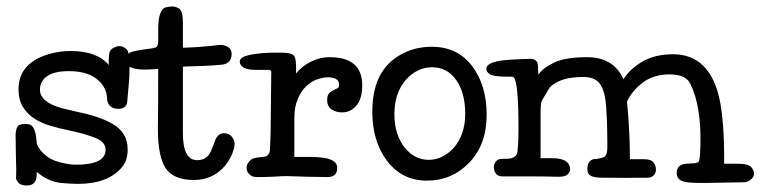

<svg xmlns="http://www.w3.org/2000/svg" viewBox="-20 -545 2341 591"><path d="M214 -38Q305 -38 305 -84Q305 -109 271.5 -121.5Q238 -134 199.5 -142Q161 -150 134.5 -158Q108 -166 86.5 -179.5Q65 -193 51 -215Q37 -237 37 -270Q37 -355 140 -381Q168 -388 198 -388Q278 -388 315 -345Q314 -359 315 -367Q315 -389 326.5 -396Q338 -403 348 -403Q358 -403 368.5 -394.5Q379 -386 379 -348Q379 -310 375.5 -276Q372 -242 372 -237Q372 -210 344 -210Q316 -210 310 -236Q310 -285 264 -311Q236 -326 191.5 -326Q147 -326 125 -310.5Q103 -295 103 -269Q103 -231 170 -212Q190 -207 221 -200Q286 -187 326 -164Q373 -137 373 -85Q373 -51 356 -31Q313 21 220 21Q199 21 166 18Q127 13 93 -16Q93 -16 93 -9Q93 26 63 26Q43 26 36 16.5Q29 7 29 3Q30 3 30 -24Q29 -50 28 -126Q28 -143 32.5 -153Q37 -163 56.5 -163.5Q76 -164 82 -153Q91 -139 93 -106Q94 -92 114 -72.5Q134 -53 164 -45.5Q194 -38 214 -38Z M543 -134Q543 -52 587 -52Q617 -52 629 -79Q635 -93 639 -104Q642 -114 646 -121Q655 -135 669 -135Q692 -135 701 -111Q702 -108 702 -106Q702 -105 702 -98Q702 -92 695 -72Q687 -53 672 -34Q635 9 576 9Q515 9 490 -27Q466 -63 466 -149Q467 -235 467 -333Q403 -327 382 -338Q371 -344 371 -360Q371 -377 380 -383Q390 -389 447 -396Q462 -398 464 -403Q467 -407 467 -422Q467 -438 467 -459Q468 -515 489 -522Q500 -525 510 -525Q520 -525 531 -519Q543 -512 543 -474Q543 -474 543 -398Q604 -400 658 -407Q669 -407 681 -401Q693 -394 693 -379Q693 -350 664 -346Q635 -343 604 -342Q573 -341 543 -340Q543 -340 543 -134Z M1095 -282Q1095 -227 1062 -207Q1050 -199 1032.5 -199Q1015 -199 1001 -208Q987 -218 987 -237Q987 -252 994 -259Q1000 -265 1008 -268Q1015 -271 1021 -275Q1024 -277 1024 -283Q1024 -296 1014 -302Q1005 -307 990 -307Q975 -307 957 -301Q939 -295 923 -280Q907 -265 897 -241Q886 -217 886 -181Q886 -181 886 -62H930Q979 -62 997 -54Q1018 -46 1018 -28Q1018 0 988 0Q975 0 925 -1Q875 -3 862 -3Q848 -3 820 -1Q794 0 770 0Q756 0 747.5 -8.5Q739 -17 739 -28Q739 -39 747 -48Q754 -58 772 -60Q799 -63 800 -64Q810 -70 811 -84Q813 -129 813 -138Q814 -268 815 -323Q815 -330 807 -330H765Q743 -330 730 -337Q718 -345 718 -355Q718 -366 734 -372Q772 -384 845 -383Q870 -383 881 -377Q891 -371 891 -346Q892 -342 891 -319Q910 -341 933 -353Q963 -369 995 -369Q1095 -369 1095 -282Z M1232 -386Q1267 -401 1309 -401Q1388 -401 1433 -342Q1478 -283 1478 -191.5Q1478 -100 1424.5 -44.5Q1371 11 1294.5 11Q1218 11 1172 -49Q1126 -109 1126 -202Q1126 -341 1232 -386ZM1229 -299Q1194 -258 1194 -194Q1194 -128 1228 -88Q1258 -53 1299.5 -53Q1341 -53 1375 -88Q1412 -129 1412 -194.5Q1412 -260 1384 -299Q1356 -338 1310 -338Q1264 -338 1229 -299Z M2252 -41Q2283 -41 2292 -31Q2301 -21 2301 -10.5Q2301 0 2290.5 8Q2280 16 2271 16Q2262 16 2159 18H2129Q2091 18 2077 11Q2063 4 2063 -13Q2063 -39 2093 -41Q2097 -41 2107 -42Q2125 -42 2130 -46.5Q2135 -51 2136 -98Q2139 -218 2105 -287Q2091 -316 2041 -316Q1991 -316 1957.5 -290Q1924 -264 1910 -232Q1919 -139 1919 -55H1961Q1984 -55 1991.5 -45Q1999 -35 1999 -23.5Q1999 -12 1992 -5Q1985 2 1974 2H1951Q1903 3 1861 2H1834Q1810 2 1799 -3.5Q1788 -9 1788 -24Q1788 -54 1813 -56Q1815 -54 1822 -57Q1840 -59 1845 -67Q1850 -75 1849.5 -98.5Q1849 -122 1849 -144.5Q1849 -167 1846 -214.5Q1843 -262 1828 -285Q1813 -308 1775.5 -308Q1738 -308 1713.5 -300Q1689 -292 1673 -277Q1671 -275 1649 -237Q1644 -230 1644 -203Q1644 -176 1644 -58H1680Q1733 -58 1735 -25Q1735 -16 1727.5 -8.5Q1720 -1 1702 -1H1694Q1656 -2 1618 -2H1527Q1513 -2 1506 -11Q1500 -21 1500 -30Q1500 -39 1506 -47.5Q1512 -56 1525 -56Q1549 -56 1554 -58Q1572 -63 1573 -80Q1576 -108 1576 -148Q1576 -294 1561 -307Q1558 -309 1555 -309H1544Q1501 -309 1489 -316Q1477 -323 1477 -333Q1477 -351 1519 -358Q1543 -362 1615 -364Q1622 -364 1628.5 -359Q1635 -354 1635.5 -346.5Q1636 -339 1637 -315Q1651 -336 1686 -352.5Q1721 -369 1787 -369Q1869 -369 1899 -301Q1919 -333 1957.5 -355.5Q1996 -378 2053 -378Q2165 -377 2195 -239Q2210 -166 2209 -41Z"/></svg>

Font: Scratch Savers
Style: Book
Weight: 400
Designer: Pablo Impallari, Rodrigo Fuenzalida, Brenda Gallo
Foundry: Pablo Impallari, Rodrigo Fuenzalida, Brenda Gallo
Version: Version 4.0b1